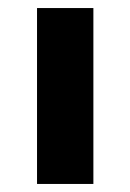

<svg xmlns="http://www.w3.org/2000/svg" viewBox="-20 -457 324 477"><path d="M72 -437H212V0H72Z"/></svg>

Font: Synthetic
Style: Bold
Weight: 700
Designer: Santiago Orozco
Foundry: Typemade
Version: Version 2.000; ttfautohint (v1.8.4.7-5d5b)